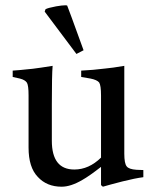

<svg xmlns="http://www.w3.org/2000/svg" viewBox="-20 -694 575 726"><path d="M296 -504 269 -490 149 -650 152 -659Q160 -664 192 -670Q215 -674 227 -674Q231 -674 234 -673Q237 -667 296 -504ZM522 -51V-24Q491 -20 443 -8Q389 6 369 12L362 6V-63Q317 -28 292 -14Q248 12 213 12Q157 12 123 -25Q88 -61 88 -136V-334Q88 -370 82 -381Q75 -392 55 -397L28 -403V-427Q47 -428 104 -434Q129 -437 179 -445Q176 -412 176 -299V-162Q176 -53 261 -53Q316 -53 362 -98V-333Q362 -371 355 -382Q347 -392 322 -397L287 -403V-427Q331 -429 379 -435Q403 -437 450 -445V-113Q450 -76 459 -65Q467 -54 496 -52Z"/></svg>

Font: Triodion
Style: Regular
Weight: 400
Version: Version 1.201; ttfautohint (v1.8.4.7-5d5b)